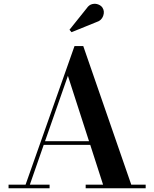

<svg xmlns="http://www.w3.org/2000/svg" viewBox="-20 -1012 829 1032"><path d="M427.5 -764.5 685.5 -19.5H763V0H440.5V-19.5H534L465 -233.5H215L140.5 -19.5H246.5V0H26V-19.5H117.5L380.5 -764.5ZM345 -604.5 222 -253H458.5ZM364.5 -839 353.5 -852 446 -967.5Q458.5 -986 475.8 -990Q493 -994 508.2 -988Q523.5 -982 531 -970.5Q543.5 -951 534.5 -926.2Q525.5 -901.5 499 -893.5Z"/></svg>

Font: Bodoni Moda SemiBold
Style: Regular
Weight: 600
Designer: Owen Earl
Foundry: indestructible type
Version: Version 2.005; ttfautohint (v1.8.4.7-5d5b)